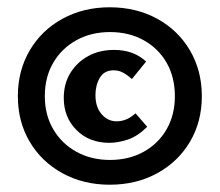

<svg xmlns="http://www.w3.org/2000/svg" viewBox="-20 -500 603 527"><path d="M281 7Q209 7 151.5 -24.5Q94 -56 61.5 -111Q29 -166 29 -236Q29 -306 61.5 -361.5Q94 -417 151.5 -448.5Q209 -480 281 -480Q354 -480 411.5 -448.5Q469 -417 501.5 -361.5Q534 -306 534 -236Q534 -166 501.5 -111Q469 -56 411.5 -24.5Q354 7 281 7ZM280 -108Q225 -108 190 -143Q155 -178 155 -231Q155 -270 173 -299.5Q191 -329 222 -346Q253 -363 293 -363Q320 -363 342 -355Q364 -347 381 -331L342 -283Q330 -294 318 -300.5Q306 -307 292 -307Q266 -307 254 -286.5Q242 -266 242 -239Q242 -206 259 -186.5Q276 -167 300 -167Q328 -167 352 -189L384 -152Q358 -126 331 -117Q304 -108 280 -108ZM282 -61Q334 -61 374.5 -83.5Q415 -106 437.5 -145.5Q460 -185 460 -236Q460 -288 437.5 -327.5Q415 -367 374.5 -389.5Q334 -412 282 -412Q230 -412 189.5 -389.5Q149 -367 126 -327.5Q103 -288 103 -236Q103 -185 126 -145.5Q149 -106 189.5 -83.5Q230 -61 282 -61Z"/></svg>

Font: Ysabeau SC ExtraBold
Style: Regular
Weight: 800
Designer: Christian Thalmann (Catharsis Fonts)
Version: Version 2.001;gftools[0.9.30]; featfreeze: smcp